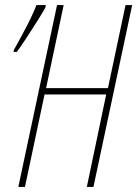

<svg xmlns="http://www.w3.org/2000/svg" viewBox="-20 -734 539 754"><path d="M52 0 204 -714H230L161 -388H404L473 -714H499L347 0H321L397 -363H155L78 0ZM33 -530H46Q58 -546 81.5 -581.5Q105 -617 127.5 -653Q150 -689 158 -704L160 -714H123Q109 -677 82 -625.5Q55 -574 35 -539Z"/></svg>

Font: Noto Sans Display Condensed Thin
Style: Italic
Weight: 250
Width: 3
Italic angle: -12°
Designer: Monotype Design Team
Foundry: Monotype Imaging Inc.
Version: Version 1.900